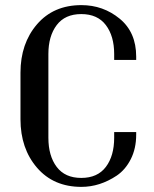

<svg xmlns="http://www.w3.org/2000/svg" viewBox="-20 -720 602 750"><path d="M512 -486H426V-509Q426 -579 393.5 -622Q361 -665 297.5 -665Q234 -665 201.5 -622Q169 -579 169 -509V-182Q169 -111 201.5 -68Q234 -25 297.5 -25Q361 -25 393.5 -68Q426 -111 426 -182V-204H512V-194Q512 -140 491 -98.5Q470 -57 436 -34Q370 10 298 10Q189 10 124.5 -65Q60 -140 60 -254V-436Q60 -550 124.5 -625Q189 -700 298 -700Q383 -700 447.5 -647Q512 -594 512 -499Z"/></svg>

Font: Trochut
Style: Regular
Weight: 400
Designer: Andreu Balius
Foundry: Andreu Balius
Version: Version 1.001